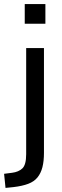

<svg xmlns="http://www.w3.org/2000/svg" viewBox="-57 -726 304 939"><path d="M64 -610V-706H165V-610ZM-30 193 -37 124 2 119Q34 115 52.5 97.5Q71 80 71 28V-491H158V22Q158 62 150.5 91.5Q143 121 126.5 141.5Q110 162 81 173Q52 184 9 189Z"/></svg>

Font: Nunito Sans 10pt Condensed Medium
Style: Regular
Weight: 500
Width: 3
Designer: Vernon Adams
Foundry: Vernon Adams
Version: Version 3.101;gftools[0.9.27]